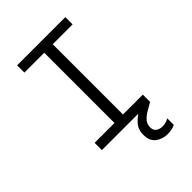

<svg xmlns="http://www.w3.org/2000/svg" viewBox="-261 -808 1121 1121"><g transform="rotate(-45 300.0 -247.0)"><path d="M101 0V-60H265V-640H101V-700H499V-640H335V-60H499V0ZM438 206Q399 206 367 183Q335 160 335 108Q335 63 362.5 33.5Q390 4 434 -20L476 -43L499 0L452 27Q426 42 410 60.5Q394 79 394 105Q394 130 410 141.5Q426 153 450 153Q462 153 474 150Q486 147 502 139V193Q486 200 470 203Q454 206 438 206Z"/></g></svg>

Font: DM Mono Light
Style: Regular
Weight: 300
Designer: Colophon Foundry
Foundry: Colophon Foundry
Version: Version 1.000; ttfautohint (v1.8.2.53-6de2)